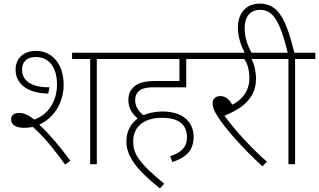

<svg xmlns="http://www.w3.org/2000/svg" viewBox="-20 -916 1779 1071"><path d="M113 -203C130 -203 147 -205 163 -208C216 -161 270 -100 343 2L372 -19C323 -89 254 -170 199 -221C281 -257 335 -345 335 -442C335 -566 265 -632 182 -632C109 -632 67 -589 67 -528C67 -447 134 -396 249 -394L256 -429C123 -429 103 -490 103 -526C103 -567 125 -598 179 -598C252 -598 298 -543 298 -444C298 -346 244 -274 171 -249C139 -275 114 -286 86 -286C60 -286 42 -274 42 -249C42 -225 63 -203 113 -203ZM520 -587H633V-622H382V-587H483V0H520Z M929 -45 941 -12C1018 -37 1060 -77 1060 -153C1060 -225 1012 -294 886 -294C847 -294 811 -287 780 -273C756 -293 734 -320 734 -354C734 -375 738 -390 748 -401C765 -421 791 -429 841 -429H1019V-587H1131V-622H618V-587H981V-464H845C773 -464 740 -449 718 -422C703 -406 696 -386 696 -358C696 -312 719 -280 748 -255C709 -226 685 -183 685 -128C685 -42 744 32 872 135L896 109C748 -13 723 -61 723 -128C723 -206 779 -259 884 -259C985 -259 1023 -214 1023 -150C1023 -89 982 -61 929 -45Z M1469 -14C1386 -86 1295 -185 1232 -270C1320 -307 1408 -360 1408 -477C1408 -516 1398 -560 1383 -587H1507V-622H1116V-587H1343C1357 -566 1371 -531 1371 -481C1371 -409 1332 -360 1276 -332C1256 -365 1237 -380 1208 -380C1184 -380 1166 -365 1166 -341C1166 -322 1172 -301 1192 -270C1233 -203 1329 -94 1444 12Z M1348 -615H1386C1362 -661 1345 -702 1345 -759C1345 -819 1371 -861 1432 -861C1499 -861 1540 -807 1585 -622H1492V-587H1589V0H1626V-587H1739V-622H1622C1577 -803 1535 -896 1429 -896C1349 -896 1307 -838 1307 -762C1307 -709 1325 -660 1348 -615Z"/></svg>

Font: Noto Sans ExtraLight
Style: Italic
Weight: 200
Italic angle: -12°
Designer: Monotype Design Team
Foundry: Monotype Imaging Inc.
Version: Version 2.013